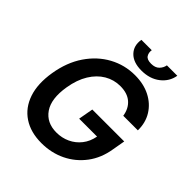

<svg xmlns="http://www.w3.org/2000/svg" viewBox="-250 -1088 1255 1255"><g transform="rotate(45 377.5 -460.0)"><path d="M594.5 -495Q585.9 -552.6 547.9 -585.8Q509.9 -619 443.9 -619Q385.3 -619 335 -589.5Q284.8 -560 249.8 -503.2Q214.8 -446.4 201.3 -364.3Q180.8 -240.8 226.4 -174.5Q272 -108.3 362.9 -108.3Q413.4 -108.3 456.7 -128.6Q500 -148.8 529.8 -186.6Q559.7 -224.4 569.6 -277.7H404.1L422.6 -380.7H717.7L702.4 -293.3Q687.5 -199.6 636.4 -131.6Q585.2 -63.6 509.1 -26.8Q432.9 9.9 342.3 9.9Q242.5 9.9 174.4 -35.3Q106.2 -80.6 77.9 -164.2Q49.7 -247.9 68.5 -362.9Q87.7 -480.1 144.7 -563.9Q201.7 -647.7 284.1 -692.5Q366.5 -737.2 461.3 -737.2Q541.9 -737.2 602.5 -706.3Q663 -675.4 696.7 -620.9Q730.5 -566.4 729.4 -495ZM563.2 -929.7H659.4Q649.1 -867.5 597.7 -827.6Q546.2 -787.6 469.5 -787.6Q393.5 -787.6 355.1 -827.6Q316.8 -867.5 327.4 -929.7H423.3Q418.7 -904.1 431.3 -884.1Q443.9 -864 482.2 -864Q519.9 -864 539.4 -883.9Q558.9 -903.8 563.2 -929.7Z"/></g></svg>

Font: Inter UI Semi Bold
Style: Italic
Weight: 600
Italic angle: -9.39999°
Designer: Rasmus Andersson
Foundry: rsms
Version: 3.2;8d6f07862